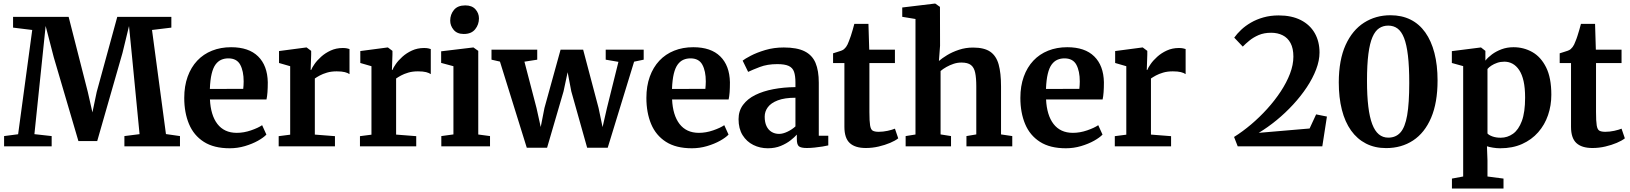

<svg xmlns="http://www.w3.org/2000/svg" viewBox="-20 -840 9358 1102"><path d="M84 -69.5 165 -668 55 -681.5V-743H374L484 -312L510.5 -195L535 -312L653 -743H963.5V-681.5L852.5 -668L932.5 -70.5L1013 -59V0H694V-59L781 -70L738.5 -508L720.5 -690.5L683 -536L538 -30.5H430L288.5 -511.5L242 -691L223 -508L177.5 -70L276.5 -59V0H3.5V-59Z M1298.5 11Q1207.5 11 1149.8 -26Q1092 -63 1064.8 -128.2Q1037.5 -193.5 1037.5 -278Q1037.5 -346 1057 -400Q1076.5 -454 1112 -491.8Q1147.5 -529.5 1197 -549.2Q1246.5 -569 1306.5 -569Q1408 -569 1461.5 -516.2Q1515 -463.5 1517 -368Q1517 -335.5 1515.2 -311.2Q1513.5 -287 1509.5 -269H1185Q1187 -224.5 1197.8 -189Q1208.5 -153.5 1227.8 -128.5Q1247 -103.5 1274.8 -90.5Q1302.5 -77.5 1339 -77.5Q1379.5 -77.5 1420.8 -91.8Q1462 -106 1484.5 -121.5L1509 -67.5Q1493 -50.5 1460.5 -32.2Q1428 -14 1385.8 -1.5Q1343.5 11 1298.5 11ZM1184.5 -329.5 1376 -330Q1377 -340 1377.8 -351Q1378.5 -362 1378.5 -372.5Q1378.5 -432 1358.8 -468.5Q1339 -505 1290.5 -505Q1268.5 -505 1250 -497Q1231.5 -489 1217.2 -469.8Q1203 -450.5 1194.8 -416.2Q1186.5 -382 1184.5 -329.5Z M1579.5 0V-58.5L1645.5 -67V-460L1581.5 -478.5V-547L1737 -567.5H1740L1766 -548V-526L1763 -438.5H1766Q1770.5 -451 1785 -472Q1799.5 -493 1823 -514.2Q1846.5 -535.5 1878 -550Q1909.5 -564.5 1947.5 -564.5Q1961.5 -564.5 1971 -562.5Q1980.5 -560.5 1986 -558.5V-414.5Q1976.5 -421.5 1959 -426Q1941.5 -430.5 1912.5 -430.5Q1881 -430.5 1856.8 -423.2Q1832.5 -416 1815.5 -406.8Q1798.5 -397.5 1787 -389.5V-67.5L1902.5 -58.5V0Z M2046 0V-58.5L2112 -67V-460L2048 -478.5V-547L2203.5 -567.5H2206.5L2232.5 -548V-526L2229.5 -438.5H2232.5Q2237 -451 2251.5 -472Q2266 -493 2289.5 -514.2Q2313 -535.5 2344.5 -550Q2376 -564.5 2414 -564.5Q2428 -564.5 2437.5 -562.5Q2447 -560.5 2452.5 -558.5V-414.5Q2443 -421.5 2425.5 -426Q2408 -430.5 2379 -430.5Q2347.5 -430.5 2323.2 -423.2Q2299 -416 2282 -406.8Q2265 -397.5 2253.5 -389.5V-67.5L2369 -58.5V0Z M2513 0V-59L2582.5 -68.5V-460L2512 -479V-545.5L2695.5 -567.5H2697.5L2725 -548V-68L2792.5 -59V0ZM2641.5 -645Q2603.5 -645 2583.8 -668.8Q2564 -692.5 2564 -721.5Q2564 -757 2585.5 -783Q2607 -809 2650 -809H2651Q2689 -809 2709 -786.5Q2729 -764 2729 -734.5Q2729 -699 2707.2 -672Q2685.5 -645 2642.5 -645Z M2801 -497.5V-555H3063.5V-497.5L2990 -486L3059.5 -219.5L3083.5 -111L3105 -220.5L3197.5 -555H3327L3415.5 -220.5L3438.5 -110.5L3463.5 -219.5L3529.5 -485L3456.5 -497.5V-555H3674.5V-497.5L3619.5 -486L3468 8H3350L3259 -315.5L3238 -425.5L3214.5 -315.5L3120 8H3003.5L2849.5 -486.5Z M3951 11Q3860 11 3802.2 -26Q3744.5 -63 3717.2 -128.2Q3690 -193.5 3690 -278Q3690 -346 3709.5 -400Q3729 -454 3764.5 -491.8Q3800 -529.5 3849.5 -549.2Q3899 -569 3959 -569Q4060.5 -569 4114 -516.2Q4167.5 -463.5 4169.5 -368Q4169.5 -335.5 4167.8 -311.2Q4166 -287 4162 -269H3837.5Q3839.5 -224.5 3850.2 -189Q3861 -153.5 3880.2 -128.5Q3899.5 -103.5 3927.2 -90.5Q3955 -77.5 3991.5 -77.5Q4032 -77.5 4073.2 -91.8Q4114.5 -106 4137 -121.5L4161.5 -67.5Q4145.5 -50.5 4113 -32.2Q4080.5 -14 4038.2 -1.5Q3996 11 3951 11ZM3837 -329.5 4028.5 -330Q4029.5 -340 4030.2 -351Q4031 -362 4031 -372.5Q4031 -432 4011.2 -468.5Q3991.5 -505 3943 -505Q3921 -505 3902.5 -497Q3884 -489 3869.8 -469.8Q3855.5 -450.5 3847.2 -416.2Q3839 -382 3837 -329.5Z M4387 11Q4342 11 4303.8 -8Q4265.5 -27 4242.2 -64.2Q4219 -101.5 4219 -156Q4219 -203 4244.5 -237.8Q4270 -272.5 4315 -294.8Q4360 -317 4419 -328.2Q4478 -339.5 4545.5 -340V-366Q4545.5 -404.5 4537.5 -427.8Q4529.5 -451 4507 -461.5Q4484.5 -472 4441.5 -472Q4384 -472 4341 -455.5Q4298 -439 4274 -427.5L4242.5 -492Q4254.5 -502 4288.8 -520Q4323 -538 4372.2 -552.8Q4421.5 -567.5 4478.5 -567.5Q4554.5 -567.5 4598.2 -545.5Q4642 -523.5 4660.8 -479Q4679.5 -434.5 4679.5 -365.5V-61H4734V-5.5Q4722.5 -2.5 4701 1Q4679.5 4.5 4655.2 7Q4631 9.5 4611 9.5Q4577.5 9.5 4565.5 -0.2Q4553.5 -10 4553.5 -41V-67.5Q4541 -53 4517.5 -34.5Q4494 -16 4461.2 -2.5Q4428.5 11 4387 11ZM4452 -71.5Q4473.5 -71.5 4500 -84.2Q4526.5 -97 4545.5 -114.5V-279Q4483.5 -279 4444.2 -264Q4405 -249 4387 -224.5Q4369 -200 4369 -170.5Q4369 -138 4379.5 -116Q4390 -94 4408.8 -82.8Q4427.5 -71.5 4452 -71.5Z M4949.5 9.5Q4888 9.5 4857.2 -19Q4826.5 -47.5 4826.5 -112V-478H4761.5V-534Q4773 -538 4785.2 -541.5Q4797.5 -545 4807.8 -548.8Q4818 -552.5 4824.5 -558Q4831 -564 4835.8 -570.2Q4840.5 -576.5 4844.5 -584.8Q4848.5 -593 4852.5 -604Q4858 -616.5 4863.5 -634Q4869 -651.5 4874.5 -670Q4880 -688.5 4883.5 -703H4964.5L4969 -555H5116.5V-478H4970V-197Q4970 -144.5 4974 -120.2Q4978 -96 4989.5 -89.8Q5001 -83.5 5023.5 -83.5Q5048.5 -83.5 5074.8 -89.2Q5101 -95 5116.5 -101.5L5135.5 -46Q5118.5 -32.5 5089 -20Q5059.5 -7.5 5023.2 1Q4987 9.5 4949.5 9.5Z M5234.5 -68V-731L5158.5 -743.5V-797L5345.5 -819.5H5348L5375 -800.5L5375.5 -577L5369 -490Q5386.5 -505.5 5416 -523.5Q5445.5 -541.5 5483.8 -554.2Q5522 -567 5565 -567Q5629 -567 5663.5 -543.2Q5698 -519.5 5711.8 -470.2Q5725.5 -421 5725.5 -344V-68.5L5790 -59V0H5527V-59L5583.5 -68.5V-344Q5583.5 -392 5577.2 -422.2Q5571 -452.5 5552.8 -466.8Q5534.5 -481 5498 -481Q5475.5 -481 5453.5 -473.8Q5431.5 -466.5 5412 -455.5Q5392.5 -444.5 5378.5 -432.5V-68.5L5438.5 -59V0H5178V-59Z M6097.5 11Q6006.5 11 5948.8 -26Q5891 -63 5863.8 -128.2Q5836.5 -193.5 5836.5 -278Q5836.5 -346 5856 -400Q5875.5 -454 5911 -491.8Q5946.5 -529.5 5996 -549.2Q6045.5 -569 6105.5 -569Q6207 -569 6260.5 -516.2Q6314 -463.5 6316 -368Q6316 -335.5 6314.2 -311.2Q6312.5 -287 6308.5 -269H5984Q5986 -224.5 5996.8 -189Q6007.5 -153.5 6026.8 -128.5Q6046 -103.5 6073.8 -90.5Q6101.5 -77.5 6138 -77.5Q6178.5 -77.5 6219.8 -91.8Q6261 -106 6283.5 -121.5L6308 -67.5Q6292 -50.5 6259.5 -32.2Q6227 -14 6184.8 -1.5Q6142.5 11 6097.5 11ZM5983.5 -329.5 6175 -330Q6176 -340 6176.8 -351Q6177.5 -362 6177.5 -372.5Q6177.5 -432 6157.8 -468.5Q6138 -505 6089.5 -505Q6067.5 -505 6049 -497Q6030.5 -489 6016.2 -469.8Q6002 -450.5 5993.8 -416.2Q5985.5 -382 5983.5 -329.5Z M6378.5 0V-58.5L6444.5 -67V-460L6380.5 -478.5V-547L6536 -567.5H6539L6565 -548V-526L6562 -438.5H6565Q6569.5 -451 6584 -472Q6598.5 -493 6622 -514.2Q6645.5 -535.5 6677 -550Q6708.5 -564.5 6746.5 -564.5Q6760.5 -564.5 6770 -562.5Q6779.5 -560.5 6785 -558.5V-414.5Q6775.5 -421.5 6758 -426Q6740.5 -430.5 6711.5 -430.5Q6680 -430.5 6655.8 -423.2Q6631.5 -416 6614.5 -406.8Q6597.5 -397.5 6586 -389.5V-67.5L6701.5 -58.5V0Z M7063 -54Q7112 -84.5 7160.8 -125.8Q7209.5 -167 7253 -215Q7296.5 -263 7330.5 -314.5Q7364.5 -366 7384 -417Q7403.5 -468 7403.5 -515Q7403.5 -562.5 7387.2 -592.8Q7371 -623 7342 -637.5Q7313 -652 7276 -652Q7235 -652 7204.2 -638.8Q7173.5 -625.5 7151 -607Q7128.5 -588.5 7113 -572.5L7064 -624Q7080 -646.5 7103.8 -669Q7127.5 -691.5 7159.8 -710.2Q7192 -729 7232 -740.2Q7272 -751.5 7319 -751.5Q7393.5 -751.5 7446 -724.8Q7498.5 -698 7526 -650Q7553.5 -602 7553.5 -538.5Q7553.5 -492.5 7534 -441.5Q7514.5 -390.5 7480.5 -339.2Q7446.5 -288 7402 -239.8Q7357.5 -191.5 7306.8 -150Q7256 -108.5 7204.5 -77.5L7496.5 -102.5L7534 -183.5L7596 -171L7569.5 0H7084Z M7935.5 10Q7871 10 7820.2 -16Q7769.5 -42 7734.5 -91Q7699.5 -140 7681.8 -210Q7664 -280 7664 -367.5Q7664.5 -496.5 7703.2 -581.8Q7742 -667 7809 -709.8Q7876 -752.5 7960.5 -752.5Q8025.5 -752.5 8075.8 -727.5Q8126 -702.5 8160.5 -654Q8195 -605.5 8213 -536Q8231 -466.5 8231 -378Q8231 -250.5 8194 -164Q8157 -77.5 8090.5 -33.8Q8024 10 7935.5 10ZM7948 -50Q7991.5 -50 8018 -79.8Q8044.5 -109.5 8056.5 -178.2Q8068.5 -247 8068.5 -363.5Q8068.5 -457.5 8061 -520.8Q8053.5 -584 8038.8 -621.8Q8024 -659.5 8001.5 -676.2Q7979 -693 7948 -693Q7918.5 -693 7895.8 -678Q7873 -663 7857.5 -627.5Q7842 -592 7834 -530.5Q7826 -469 7826 -376Q7826 -290.5 7833.5 -228.8Q7841 -167 7856 -127.5Q7871 -88 7894 -69Q7917 -50 7948 -50Z M8313.5 242V185L8378 173V-460.5L8313 -478.5V-546.5L8478.5 -567.5H8480.5L8505.5 -548V-492Q8519.5 -510 8543.2 -527.8Q8567 -545.5 8598.2 -557.2Q8629.5 -569 8667 -569Q8725.5 -569 8774.8 -541.2Q8824 -513.5 8854 -453.5Q8884 -393.5 8884 -296Q8884 -234.5 8865 -179Q8846 -123.5 8808.5 -80.8Q8771 -38 8716.2 -13.5Q8661.5 11 8590.5 11Q8570.5 11 8549 7.5Q8527.5 4 8514.5 -0.5L8517.5 81V173L8609.5 185V242ZM8593.5 -49.5Q8632 -49.5 8664 -72.2Q8696 -95 8714.8 -145.5Q8733.5 -196 8733.5 -280Q8733.5 -335 8724.8 -374Q8716 -413 8699.5 -437.8Q8683 -462.5 8661.5 -474.2Q8640 -486 8614.5 -486Q8592.5 -486 8573.5 -479.5Q8554.5 -473 8540 -463.5Q8525.5 -454 8517.5 -444V-74Q8524.5 -65 8545.2 -57.2Q8566 -49.5 8593.5 -49.5Z M9120 9.5Q9058.5 9.5 9027.8 -19Q8997 -47.5 8997 -112V-478H8932V-534Q8943.5 -538 8955.8 -541.5Q8968 -545 8978.2 -548.8Q8988.5 -552.5 8995 -558Q9001.5 -564 9006.2 -570.2Q9011 -576.5 9015 -584.8Q9019 -593 9023 -604Q9028.5 -616.5 9034 -634Q9039.5 -651.5 9045 -670Q9050.5 -688.5 9054 -703H9135L9139.5 -555H9287V-478H9140.5V-197Q9140.5 -144.5 9144.5 -120.2Q9148.5 -96 9160 -89.8Q9171.5 -83.5 9194 -83.5Q9219 -83.5 9245.2 -89.2Q9271.5 -95 9287 -101.5L9306 -46Q9289 -32.5 9259.5 -20Q9230 -7.5 9193.8 1Q9157.5 9.5 9120 9.5Z"/></svg>

Font: Merriweather 20pt
Style: Bold
Weight: 700
Version: Version 2.100